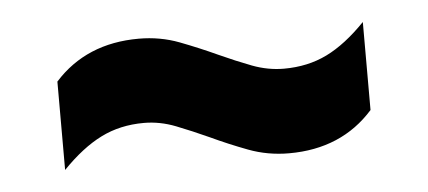

<svg xmlns="http://www.w3.org/2000/svg" viewBox="-28 -511 589 264"><g transform="rotate(-5 266.0 -378.5)"><path d="M362.5 -291.5Q333 -291.5 306.5 -301.5Q280 -311.5 255.5 -323Q232.5 -333.5 210.8 -342Q189 -350.5 167 -350.5Q134 -350.5 107.5 -337.2Q81 -324 53.5 -295.5V-417.5Q97.5 -466.5 170 -466.5Q199.5 -466.5 225.8 -456.5Q252 -446.5 277 -435Q300 -424.5 321.8 -416.2Q343.5 -408 365.5 -408Q398.5 -408 425 -421Q451.5 -434 479 -462.5V-341Q435 -291.5 362.5 -291.5Z"/></g></svg>

Font: Encode Sans SmCnd
Style: Bold
Weight: 700
Width: 4
Designer: Multiple Designers
Foundry: Impallari Type
Version: Version 3.002; ttfautohint (v1.8.3) -l 8 -r 50 -G 200 -x 14 